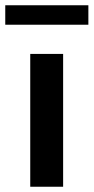

<svg xmlns="http://www.w3.org/2000/svg" viewBox="-47 -710 356 730"><path d="M68 0V-505H193V0ZM-27 -616V-690H289V-616Z"/></svg>

Font: MulishBold
Style: Bold
Weight: 700
Designer: Vernon Adams
Foundry: Vernon Adams
Version: Version 3.602; ttfautohint (v1.8.3)